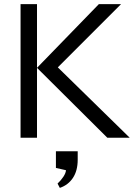

<svg xmlns="http://www.w3.org/2000/svg" viewBox="-20 -670 671 934"><path d="M235 -316V-368L611 0H502L160 -340L461 -650H569ZM80 -650H160V0H80ZM271 244 260 223Q277 207 288.5 189.5Q300 172 301 158L252 147V66H358V107Q358 160 335 195Q312 230 271 244Z"/></svg>

Font: Syne
Style: Regular
Weight: 400
Designer: Lucas Descroix
Foundry: Bonjour Monde
Version: Version 2.200